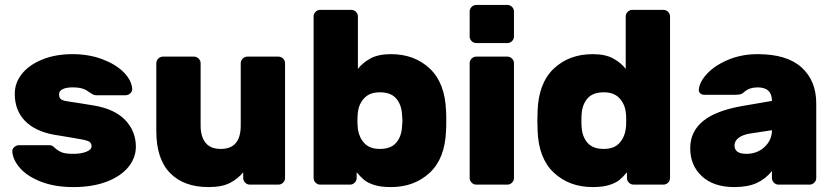

<svg xmlns="http://www.w3.org/2000/svg" viewBox="-20 -750 3389 780"><path d="M40 -369Q40 -414 69.5 -450.5Q99 -487 152.5 -508.5Q206 -530 274 -530Q341 -530 395.5 -509.5Q450 -489 482 -457Q514 -425 517 -390Q518 -379 509.5 -371Q501 -363 490 -363H371Q360 -363 345 -374Q332 -384 317 -389.5Q302 -395 274 -395Q250 -395 235 -388Q220 -381 220 -367Q220 -355 225.5 -349Q231 -343 245.5 -340Q260 -337 296 -332L358 -322Q445 -308 488.5 -262.5Q532 -217 532 -154Q532 -109 501.5 -71.5Q471 -34 413.5 -12Q356 10 278 10Q203 10 147.5 -11.5Q92 -33 62.5 -66Q33 -99 30 -133Q29 -144 37.5 -152Q46 -160 57 -160H181Q188 -160 192.5 -157.5Q197 -155 203 -149Q215 -138 230 -131.5Q245 -125 278 -125Q309 -125 330.5 -133.5Q352 -142 352 -156Q352 -172 336.5 -177.5Q321 -183 270 -191L198 -203Q122 -217 81 -259.5Q40 -302 40 -369Z M642 -520H768Q779 -520 787 -512Q795 -504 795 -493V-240Q795 -195 815 -170Q835 -145 877 -145Q958 -145 958 -240V-493Q958 -504 966 -512Q974 -520 985 -520H1111Q1122 -520 1130 -512Q1138 -504 1138 -493V-27Q1138 -16 1130 -8Q1122 0 1111 0H995Q984 0 976 -8Q968 -16 968 -27V-50Q947 -24 914.5 -7Q882 10 827 10Q727 10 671 -47Q615 -104 615 -218V-493Q615 -504 623 -512Q631 -520 642 -520Z M1793 -260Q1793 -229 1792 -219Q1788 -106 1725.5 -48Q1663 10 1568 10Q1527 10 1500.5 1.5Q1474 -7 1459.5 -19Q1445 -31 1429 -50V-27Q1429 -16 1421 -8Q1413 0 1402 0H1281Q1270 0 1262 -8Q1254 -16 1254 -27V-683Q1254 -694 1262 -702Q1270 -710 1281 -710H1407Q1418 -710 1426 -702Q1434 -694 1434 -683V-470Q1452 -494 1484 -512Q1516 -530 1568 -530Q1664 -530 1726 -471.5Q1788 -413 1792 -300Q1793 -290 1793 -260ZM1434 -295Q1432 -275 1432 -260Q1432 -245 1434 -225Q1439 -191 1460.5 -168Q1482 -145 1523 -145Q1567 -145 1588.5 -169Q1610 -193 1613 -232Q1615 -252 1615 -260Q1615 -268 1613 -288Q1610 -327 1588.5 -351Q1567 -375 1523 -375Q1482 -375 1460 -351.5Q1438 -328 1434 -295Z M2041 -575H1915Q1904 -575 1896 -583Q1888 -591 1888 -602V-703Q1888 -714 1896 -722Q1904 -730 1915 -730H2041Q2052 -730 2060 -722Q2068 -714 2068 -703V-602Q2068 -591 2060 -583Q2052 -575 2041 -575ZM2041 0H1915Q1904 0 1896 -8Q1888 -16 1888 -27V-493Q1888 -504 1896 -512Q1904 -520 1915 -520H2041Q2052 -520 2060 -512Q2068 -504 2068 -493V-27Q2068 -16 2060 -8Q2052 0 2041 0Z M2522 -683Q2522 -694 2530 -702Q2538 -710 2549 -710H2675Q2686 -710 2694 -702Q2702 -694 2702 -683V-27Q2702 -16 2694 -8Q2686 0 2675 0H2554Q2543 0 2535 -8Q2527 -16 2527 -27V-50Q2511 -31 2496.5 -19Q2482 -7 2455.5 1.5Q2429 10 2388 10Q2293 10 2230.5 -48Q2168 -106 2164 -219L2163 -260L2164 -300Q2168 -413 2230 -471.5Q2292 -530 2388 -530Q2440 -530 2472 -512Q2504 -494 2522 -470ZM2433 -145Q2474 -145 2495.5 -168Q2517 -191 2522 -225Q2524 -235 2524 -260Q2524 -285 2522 -295Q2518 -328 2496 -351.5Q2474 -375 2433 -375Q2389 -375 2367.5 -351Q2346 -327 2343 -288Q2342 -278 2342 -260Q2342 -242 2343 -232Q2346 -193 2367.5 -169Q2389 -145 2433 -145Z M3116 -340Q3116 -395 3058 -395Q3025 -395 3004 -377Q2996 -369 2988 -367Q2980 -365 2968 -365H2841Q2831 -365 2824.5 -371Q2818 -377 2819 -387Q2822 -418 2853.5 -451.5Q2885 -485 2939 -507.5Q2993 -530 3058 -530Q3177 -530 3236.5 -476Q3296 -422 3296 -330V-27Q3296 -16 3288 -8Q3280 0 3269 0H3143Q3132 0 3124 -8Q3116 -16 3116 -27V-55Q3090 -23 3054 -6.5Q3018 10 2963 10Q2879 10 2831.5 -34Q2784 -78 2784 -148Q2784 -215 2836 -258Q2888 -301 2999 -320ZM3024 -207Q2996 -202 2980 -189.5Q2964 -177 2964 -159Q2964 -125 3012 -125Q3056 -125 3086 -153Q3116 -181 3116 -221Z"/></svg>

Font: Hezaedrus
Style: Bold
Weight: 700
Designer: Hubert & Fischer
Foundry: Hubert & Fischer
Version: Version 1.10;September 3, 2019;FontCreator 11.5.0.2425 64-bi